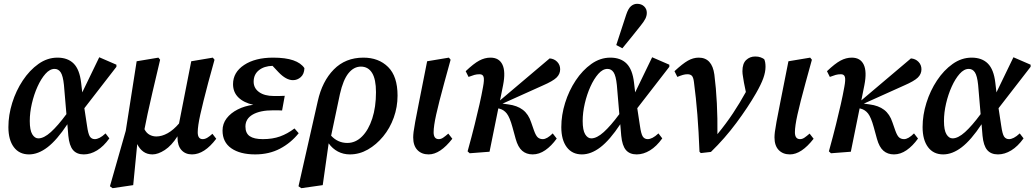

<svg xmlns="http://www.w3.org/2000/svg" viewBox="-20 -795 5420 1006"><path d="M136 -161Q136 -113 149 -91.5Q162 -70 181 -70Q210 -70 246.5 -103Q283 -136 328 -197L315 -350Q310 -398 298 -416Q286 -434 266 -434Q241 -434 218 -408Q195 -382 176.5 -341Q158 -300 147 -252.5Q136 -205 136 -161ZM132 14Q81 14 52.5 -24Q24 -62 24 -129Q24 -192 44 -256Q64 -320 99.5 -373.5Q135 -427 181.5 -460Q228 -493 281 -493Q335 -493 366 -462Q397 -431 405 -362L411 -311L500 -495L590 -456V-445L422 -228L436 -136Q442 -93 451 -79.5Q460 -66 477 -66Q488 -66 502 -73Q516 -80 533 -96L553 -70Q523 -28 488.5 -7Q454 14 419 14Q382 14 362.5 -9Q343 -32 338 -84L333 -144Q278 -61 229 -23.5Q180 14 132 14Z M986 14Q951 14 930.5 -9Q910 -32 910 -75Q910 -77 910 -78.5Q910 -80 910 -81Q879 -32 843.5 -9Q808 14 779 14Q751 14 731 -0.5Q711 -15 699 -40L678 175L570 191L556 181L639 -110L696 -474L810 -493L819 -482Q794 -377 778.5 -310Q763 -243 753.5 -199Q744 -155 737 -118Q747 -98 763.5 -89Q780 -80 799 -80Q828 -80 858.5 -97Q889 -114 918 -148L982 -474L1095 -493L1104 -482L1071 -362Q1043 -256 1029.5 -195Q1016 -134 1016 -102Q1016 -66 1042 -66Q1054 -66 1066.5 -73.5Q1079 -81 1093 -94L1113 -68Q1051 14 986 14Z M1317 14Q1238 14 1192 -18Q1146 -50 1146 -111Q1146 -147 1167.5 -175Q1189 -203 1225.5 -221.5Q1262 -240 1307 -246Q1257 -257 1229 -284.5Q1201 -312 1201 -354Q1201 -416 1259 -454.5Q1317 -493 1411 -493Q1476 -493 1516.5 -479Q1557 -465 1575 -438Q1574 -407 1556 -391Q1538 -375 1515 -375Q1479 -375 1439 -417L1408 -450Q1364 -449 1336.5 -427Q1309 -405 1309 -367Q1309 -333 1337.5 -312.5Q1366 -292 1415 -292Q1434 -292 1443.5 -292Q1453 -292 1472 -293L1458 -216Q1450 -217 1437.5 -217Q1425 -217 1411 -217Q1343 -217 1304.5 -195Q1266 -173 1266 -132Q1266 -97 1288.5 -81.5Q1311 -66 1357 -66Q1408 -66 1447 -80Q1486 -94 1523 -122L1545 -97Q1504 -46 1447 -16Q1390 14 1317 14Z M1761 -302 1715 -84Q1750 -46 1800 -46Q1843 -46 1877 -80Q1911 -114 1930.5 -174Q1950 -234 1950 -312Q1950 -380 1929.5 -413Q1909 -446 1871 -446Q1834 -446 1806 -411.5Q1778 -377 1761 -302ZM1559 191 1544 181 1645 -265Q1668 -369 1729 -431Q1790 -493 1884 -493Q1964 -493 2013.5 -444Q2063 -395 2063 -294Q2063 -234 2043 -178.5Q2023 -123 1987.5 -80Q1952 -37 1907.5 -11.5Q1863 14 1813 14Q1779 14 1750.5 -1Q1722 -16 1702 -44L1671 175Z M2226 14Q2189 14 2167 -9Q2145 -32 2145 -75Q2145 -87 2147 -104Q2149 -121 2155.5 -156.5Q2162 -192 2175 -257L2218 -474L2332 -493L2341 -482L2308 -362Q2279 -256 2265.5 -195Q2252 -134 2252 -102Q2252 -66 2279 -66Q2291 -66 2302.5 -74Q2314 -82 2329 -95L2350 -68Q2286 14 2226 14Z M2430 -2Q2453 -85 2467.5 -144Q2482 -203 2492.5 -249Q2503 -295 2511 -340Q2518 -377 2514 -391.5Q2510 -406 2493 -406Q2478 -406 2465.5 -402.5Q2453 -399 2435 -392L2420 -422Q2462 -462 2491 -477.5Q2520 -493 2550 -493Q2595 -493 2612.5 -456.5Q2630 -420 2616 -349L2600 -269L2860 -489Q2884 -487 2899.5 -471Q2915 -455 2915 -432Q2915 -407 2896 -388.5Q2877 -370 2824 -347L2613 -252L2643 -248Q2690 -242 2719.5 -219.5Q2749 -197 2763 -154L2778 -111Q2788 -83 2798.5 -74.5Q2809 -66 2824 -66Q2846 -66 2876 -96L2897 -69Q2869 -30 2837 -8Q2805 14 2771 14Q2738 14 2716 -5Q2694 -24 2682 -67L2665 -129Q2651 -180 2635.5 -200Q2620 -220 2596 -226L2591 -227L2545 0L2441 8Z M3033 -161Q3033 -113 3046 -91.5Q3059 -70 3078 -70Q3107 -70 3143.5 -103Q3180 -136 3225 -197L3212 -350Q3207 -398 3195 -416Q3183 -434 3163 -434Q3138 -434 3115 -408Q3092 -382 3073.5 -341Q3055 -300 3044 -252.5Q3033 -205 3033 -161ZM3029 14Q2978 14 2949.5 -24Q2921 -62 2921 -129Q2921 -192 2941 -256Q2961 -320 2996.5 -373.5Q3032 -427 3078.5 -460Q3125 -493 3178 -493Q3232 -493 3263 -462Q3294 -431 3302 -362L3308 -311L3397 -495L3487 -456V-445L3319 -228L3333 -136Q3339 -93 3348 -79.5Q3357 -66 3374 -66Q3385 -66 3399 -73Q3413 -80 3430 -96L3450 -70Q3420 -28 3385.5 -7Q3351 14 3316 14Q3279 14 3259.5 -9Q3240 -32 3235 -84L3230 -144Q3175 -61 3126 -23.5Q3077 14 3029 14ZM3209 -559Q3235 -639 3261 -718Q3272 -751 3286.5 -763Q3301 -775 3318 -775Q3341 -775 3355 -761.5Q3369 -748 3369 -728Q3369 -712 3361.5 -697Q3354 -682 3337 -661Q3313 -631 3289.5 -601.5Q3266 -572 3241 -542Z M3645 0Q3641 -106 3634 -194Q3627 -282 3616 -365Q3613 -390 3605 -398Q3597 -406 3582 -406Q3570 -406 3558 -402.5Q3546 -399 3529 -392L3514 -422Q3556 -461 3584 -477Q3612 -493 3641 -493Q3711 -493 3723 -404Q3732 -334 3736 -254Q3740 -174 3739 -92Q3785 -148 3820.5 -201.5Q3856 -255 3888 -313L3878 -362Q3876 -377 3873 -393Q3870 -409 3870 -422Q3870 -462 3889.5 -480.5Q3909 -499 3937 -499Q3954 -499 3965.5 -494.5Q3977 -490 3984 -485Q3991 -471 3991 -445Q3991 -418 3979.5 -385.5Q3968 -353 3941 -306Q3899 -233 3838.5 -151.5Q3778 -70 3705 1L3652 7Z M4119 14Q4082 14 4060 -9Q4038 -32 4038 -75Q4038 -87 4040 -104Q4042 -121 4048.5 -156.5Q4055 -192 4068 -257L4111 -474L4225 -493L4234 -482L4201 -362Q4172 -256 4158.5 -195Q4145 -134 4145 -102Q4145 -66 4172 -66Q4184 -66 4195.5 -74Q4207 -82 4222 -95L4243 -68Q4179 14 4119 14Z M4323 -2Q4346 -85 4360.5 -144Q4375 -203 4385.5 -249Q4396 -295 4404 -340Q4411 -377 4407 -391.5Q4403 -406 4386 -406Q4371 -406 4358.5 -402.5Q4346 -399 4328 -392L4313 -422Q4355 -462 4384 -477.5Q4413 -493 4443 -493Q4488 -493 4505.5 -456.5Q4523 -420 4509 -349L4493 -269L4753 -489Q4777 -487 4792.5 -471Q4808 -455 4808 -432Q4808 -407 4789 -388.5Q4770 -370 4717 -347L4506 -252L4536 -248Q4583 -242 4612.5 -219.5Q4642 -197 4656 -154L4671 -111Q4681 -83 4691.5 -74.5Q4702 -66 4717 -66Q4739 -66 4769 -96L4790 -69Q4762 -30 4730 -8Q4698 14 4664 14Q4631 14 4609 -5Q4587 -24 4575 -67L4558 -129Q4544 -180 4528.5 -200Q4513 -220 4489 -226L4484 -227L4438 0L4334 8Z M4926 -161Q4926 -113 4939 -91.5Q4952 -70 4971 -70Q5000 -70 5036.5 -103Q5073 -136 5118 -197L5105 -350Q5100 -398 5088 -416Q5076 -434 5056 -434Q5031 -434 5008 -408Q4985 -382 4966.5 -341Q4948 -300 4937 -252.5Q4926 -205 4926 -161ZM4922 14Q4871 14 4842.5 -24Q4814 -62 4814 -129Q4814 -192 4834 -256Q4854 -320 4889.5 -373.5Q4925 -427 4971.5 -460Q5018 -493 5071 -493Q5125 -493 5156 -462Q5187 -431 5195 -362L5201 -311L5290 -495L5380 -456V-445L5212 -228L5226 -136Q5232 -93 5241 -79.5Q5250 -66 5267 -66Q5278 -66 5292 -73Q5306 -80 5323 -96L5343 -70Q5313 -28 5278.5 -7Q5244 14 5209 14Q5172 14 5152.5 -9Q5133 -32 5128 -84L5123 -144Q5068 -61 5019 -23.5Q4970 14 4922 14Z"/></svg>

Font: Source Serif 4 Semibold
Style: Italic
Weight: 600
Italic angle: -12°
Designer: Frank Grießhammer
Foundry: Adobe
Version: Version 4.005;hotconv 1.1.0;makeotfexe 2.6.0